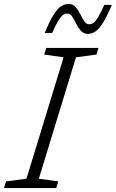

<svg xmlns="http://www.w3.org/2000/svg" viewBox="-45 -949 584 969"><path d="M276 -660 178 -673.5 188.5 -707H452L441.5 -673.5L338.5 -660L151 -47L249 -33.5L239 0H-25L-14.5 -33.5L88.5 -47ZM519.5 -924.5Q494 -864 474 -832.5Q454 -801 435.8 -789.5Q417.5 -778 398 -778Q377 -778 363.2 -793.5Q349.5 -809 339.5 -829.2Q329.5 -849.5 319.5 -865Q309.5 -880.5 295 -880.5Q283 -880.5 273 -873.8Q263 -867 250.2 -846.2Q237.5 -825.5 218 -782.5H180.5Q205.5 -843 225.5 -874.5Q245.5 -906 263.8 -917.5Q282 -929 301.5 -929Q323 -929 336.5 -913.5Q350 -898 360 -877.8Q370 -857.5 380.2 -842Q390.5 -826.5 404.5 -826.5Q416.5 -826.5 426.5 -833.2Q436.5 -840 449.2 -860.8Q462 -881.5 481.5 -924.5Z"/></svg>

Font: Newsreader 6pt Light
Style: Italic
Weight: 300
Italic angle: -17°
Designer: Hugues Gentile
Foundry: Production Type
Version: Version 1.003; ttfautohint (v1.8.3)